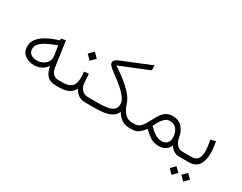

<svg xmlns="http://www.w3.org/2000/svg" viewBox="-94 -1196 2423 1921"><g transform="rotate(30 1118.0 -236.0)"><path d="M497.6 0Q427.7 0 395 -38.3Q362.3 -76.7 351.6 -141.6Q328.6 -106 290.8 -86.2Q252.9 -66.4 208 -66.4Q143.1 -66.4 99.4 -101.1Q55.7 -135.7 55.7 -197.3Q55.7 -250 89.8 -290.3Q124 -330.6 182.1 -360.6Q240.2 -390.6 312 -412.6L309.1 -432.1L361.3 -442.4L401.9 -158.2Q408.7 -109.4 431.9 -84.5Q455.1 -59.6 498.5 -59.6H521V0ZM337.4 -231Q337.4 -238.8 336.7 -246.3Q335.9 -253.9 335 -262.2L319.8 -359.9Q265.6 -340.3 218 -317.6Q170.4 -294.9 140.9 -266.6Q111.3 -238.3 111.3 -201.2Q111.3 -161.1 138.4 -141.1Q165.5 -121.1 207.5 -121.1Q241.2 -121.1 271 -134.8Q300.8 -148.4 319.1 -173.1Q337.4 -197.8 337.4 -231Z M674.8 -261.2 727.1 -267.6 733.9 -168.5Q737.3 -115.7 766.8 -87.6Q796.4 -59.6 838.4 -59.6H857.9V0H837.9Q783.7 0 751.2 -27.8Q718.8 -55.7 707.5 -84Q687.5 -41 644.8 -20.5Q602.1 0 547.4 0H501.5V-59.6H547.9Q611.8 -59.6 644.8 -89.4Q677.7 -119.1 678.2 -187.5Q678.2 -208.5 677.2 -226.8Q676.3 -245.1 674.8 -261.2ZM668.5 -488.8 721.2 -436 668.5 -383.8 616.2 -436Z M925.3 -477.1Q962.4 -450.7 1005.9 -419.7Q1049.3 -388.7 1090.3 -352.8Q1131.3 -316.9 1162.8 -275.9Q1194.3 -234.9 1208 -189Q1225.1 -134.8 1259 -97.2Q1293 -59.6 1346.7 -59.6H1368.7V0H1346.7Q1294.9 0 1257.6 -25.6Q1220.2 -51.3 1194.3 -96.7Q1172.9 -43.9 1114.3 -22Q1055.7 0 957.5 0H838.4V-59.6H957Q1015.6 -59.6 1059.8 -67.4Q1104 -75.2 1128.7 -96.7Q1153.3 -118.2 1153.3 -158.2Q1153.3 -194.8 1127.7 -231Q1102.1 -267.1 1063 -301.8Q1023.9 -336.4 981.7 -367.4Q939.5 -398.4 906.2 -424.8Q892.6 -436 880.6 -449.7Q868.7 -463.4 868.7 -478Q868.7 -496.1 881.8 -508.8Q895 -521.5 917.5 -530.8L1255.4 -668.5V-611.3Z M1375 0H1349.1V-59.6H1374Q1408.2 -59.6 1431.6 -78.4Q1455.1 -97.2 1472.7 -127Q1490.2 -156.7 1507.3 -190.2Q1524.4 -223.6 1544.9 -253.4Q1565.4 -283.2 1594.7 -302Q1624 -320.8 1667 -320.8Q1737.3 -320.8 1777.3 -277.1Q1817.4 -233.4 1827.6 -167Q1834.5 -123 1860.4 -91.3Q1886.2 -59.6 1920.9 -59.6H1941.9V0H1920.4Q1888.2 0 1859.1 -19.3Q1830.1 -38.6 1814.9 -66.9Q1799.8 -29.8 1768.3 -9.3Q1736.8 11.2 1689.9 11.2Q1633.8 11.2 1592.5 -17.3Q1551.3 -45.9 1512.2 -83Q1485.4 -47.4 1455.6 -23.7Q1425.8 0 1375 0ZM1666.5 -263.7Q1635.3 -263.7 1611.6 -242.9Q1587.9 -222.2 1570.3 -192.4Q1552.7 -162.6 1540 -134.3Q1576.2 -96.2 1611.3 -73.2Q1653.8 -45.9 1689 -45.9Q1730.5 -45.9 1753.2 -68.8Q1775.9 -91.8 1775.9 -133.3Q1775.9 -188.5 1747.6 -226.1Q1719.2 -263.7 1666.5 -263.7Z M1921.4 -59.6H2027.3Q2083.5 -59.6 2104.2 -90.8Q2125 -122.1 2125 -174.3Q2125 -202.6 2120.4 -237.1Q2115.7 -271.5 2109.4 -304.2L2166 -318.8Q2180.7 -248.5 2180.7 -185.1Q2180.7 -101.1 2146.7 -50.5Q2112.8 0 2028.3 0H1921.4ZM2084 95.7 2134.3 145.5 2084 195.8 2034.2 145.5ZM1949.2 95.7 1999.5 145.5 1949.2 195.8 1899.4 145.5Z"/></g></svg>

Font: Vazirmatn UI FD ExtraLight
Style: Regular
Weight: 200
Designer: Saber Rastikerdar
Foundry: Saber Rastikerdar
Version: Version 33.003